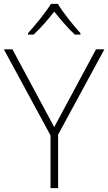

<svg xmlns="http://www.w3.org/2000/svg" viewBox="-20 -968 557 988"><path d="M278 -948H242C217 -906 161 -838 124 -797V-790H153C190 -824 230 -871 259 -908C289 -871 328 -824 365 -790H394V-797C357 -838 302 -906 278 -948ZM259 -314 44 -714H0L240 -271V0H279V-275L517 -714H474Z"/></svg>

Font: Noto Sans Gurmukhi ExtraLight
Style: Regular
Weight: 200
Designer: Jelle Bosma - Monotype Design Team
Foundry: Monotype Imaging Inc.
Version: Version 2.004